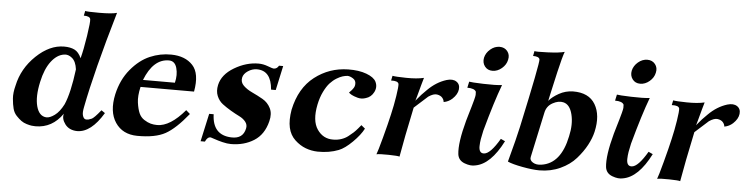

<svg xmlns="http://www.w3.org/2000/svg" viewBox="-45 -923 4480 1151"><g transform="rotate(5 2195.0 -347.0)"><path d="M619 -710Q513 -348 471 -130Q464 -96 469 -79.5Q474 -63 482.5 -59Q491 -55 504 -58Q517 -62 523.5 -65Q530 -68 543 -81Q556 -94 577 -120L599 -105Q526 17 442 17Q394 16 369.5 -16.5Q345 -49 354 -80Q292 10 191 10Q180 10 168 8.5Q156 7 137.5 1.5Q119 -4 104.5 -14.5Q90 -25 74 -42Q58 -59 51.5 -83.5Q45 -108 42 -143Q39 -178 51 -223Q73 -327 153.5 -404Q234 -481 321 -481Q359 -481 384 -468.5Q409 -456 425 -420Q439 -472 452 -557Q465 -642 462 -658Q459 -676 422 -676L428 -705Q435 -701 512 -701Q589 -701 619 -710ZM403 -351Q397 -398 373 -418Q349 -438 324 -433Q282 -427 247.5 -382Q213 -337 196 -258Q176 -168 191.5 -110Q207 -52 251 -49Q272 -48 301 -69Q330 -90 354 -137Q385 -208 403 -351Z M1120 -280H798Q785 -224 790.5 -185Q796 -146 806.5 -122Q817 -98 838 -84.5Q859 -71 877.5 -66Q896 -61 917 -61Q995 -61 1083 -165L1107 -144Q1033 -52 972.5 -18.5Q912 15 803 14Q715 13 671.5 -52Q628 -117 651 -223Q671 -312 723 -374.5Q775 -437 837 -463.5Q899 -490 965 -489Q1049 -488 1094.5 -439Q1140 -390 1120 -280ZM1001 -323Q1013 -371 1001.5 -412Q990 -453 954 -453Q860 -453 809 -323Z M1639 -479 1607 -332H1579Q1570 -446 1484 -446Q1456 -446 1430.5 -429Q1405 -412 1400 -389Q1394 -361 1415 -340.5Q1436 -320 1468.5 -305Q1501 -290 1532.5 -272Q1564 -254 1580.5 -221Q1597 -188 1585 -142Q1565 -61 1505.5 -23.5Q1446 14 1367 14Q1345 14 1316.5 7Q1288 0 1267 -7.5Q1246 -15 1244 -15Q1224 -17 1211 13H1185L1222 -155H1249Q1253 -30 1366 -26Q1437 -23 1450 -87Q1455 -109 1441 -127Q1427 -145 1402.5 -157Q1378 -169 1350 -185.5Q1322 -202 1299 -219.5Q1276 -237 1264 -266Q1252 -295 1260 -332Q1274 -396 1345.5 -438.5Q1417 -481 1491 -481Q1519 -481 1548 -470Q1577 -459 1583 -459Q1603 -459 1614 -479Z M2198 -434Q2213 -403 2197 -371.5Q2181 -340 2149 -331Q2124 -322 2099.5 -329Q2075 -336 2063.5 -342.5Q2052 -349 2046 -355Q2047 -357 2053 -362.5Q2059 -368 2062 -372Q2065 -376 2069.5 -382Q2074 -388 2076.5 -395Q2079 -402 2079 -410Q2080 -431 2061.5 -442.5Q2043 -454 2028 -454Q2015 -453 1999.5 -448.5Q1984 -444 1963.5 -431.5Q1943 -419 1925 -399.5Q1907 -380 1890 -345.5Q1873 -311 1864 -267Q1844 -169 1879.5 -117Q1915 -65 1976 -66Q2001 -66 2024 -73.5Q2047 -81 2065 -95Q2083 -109 2094.5 -119.5Q2106 -130 2120 -146.5Q2134 -163 2137 -167L2160 -148Q2140 -109 2095.5 -65Q2051 -21 2015 -7Q1959 15 1889 14Q1851 13 1816.5 0Q1782 -13 1751.5 -41.5Q1721 -70 1711 -114.5Q1701 -159 1712 -223Q1740 -355 1828 -423Q1916 -491 2029 -493Q2094 -494 2139.5 -477Q2185 -460 2198 -434Z M2667 -373Q2645 -353 2616 -348Q2615 -362 2604.5 -374Q2594 -386 2573 -389.5Q2552 -393 2521 -372L2440 -299Q2400 -110 2381 1Q2371 -3 2315.5 -4Q2260 -5 2242 -1Q2249 -17 2272.5 -104.5Q2296 -192 2308 -246Q2321 -301 2330 -359Q2339 -417 2337 -432Q2333 -451 2291 -449L2297 -478Q2315 -474 2379.5 -473Q2444 -472 2486 -482Q2483 -474 2473.5 -438.5Q2464 -403 2455.5 -372Q2447 -341 2446 -341Q2480 -383 2510 -411Q2561 -462 2622 -481Q2659 -492 2681.5 -477Q2704 -462 2700.5 -431.5Q2697 -401 2667 -373Z M2979 -634Q2973 -604 2947 -582Q2921 -560 2891 -560Q2861 -560 2844.5 -582Q2828 -604 2834 -634Q2841 -664 2866.5 -685.5Q2892 -707 2922 -707Q2952 -707 2969 -685.5Q2986 -664 2979 -634ZM3003 -146Q2930 -2 2838 14Q2810 21 2773 7Q2736 -7 2731 -44Q2723 -112 2760 -248Q2765 -265 2773 -292.5Q2781 -320 2786 -336.5Q2791 -353 2797 -376Q2803 -399 2803.5 -407Q2804 -415 2803 -426Q2794 -446 2750 -446L2758 -483Q2770 -480 2844 -477.5Q2918 -475 2956 -480Q2917 -377 2868 -198Q2861 -168 2857.5 -146.5Q2854 -125 2853.5 -104Q2853 -83 2860.5 -72Q2868 -61 2884 -62Q2922 -64 2977 -158Z M3533 -249Q3524 -210 3501.5 -168Q3479 -126 3442.5 -84.5Q3406 -43 3348.5 -16.5Q3291 10 3223 10Q3183 10 3121 -1.5Q3059 -13 3031 -26Q3071 -174 3085 -240Q3170 -633 3166 -653Q3162 -670 3126 -670L3132 -700Q3138 -696 3210.5 -699Q3283 -702 3313 -711Q3308 -699 3298.5 -664Q3289 -629 3279.5 -587Q3270 -545 3261 -505Q3252 -465 3246 -438L3240 -410Q3261 -435 3299.5 -456.5Q3338 -478 3383 -479Q3479 -480 3517.5 -415Q3556 -350 3533 -249ZM3383 -209Q3400 -282 3385.5 -341Q3371 -400 3331 -409Q3302 -416 3266.5 -396.5Q3231 -377 3223 -336L3165 -66Q3160 -46 3181 -33Q3202 -20 3233 -25Q3349 -42 3383 -209Z M3868 -634Q3862 -604 3836 -582Q3810 -560 3780 -560Q3750 -560 3733.5 -582Q3717 -604 3723 -634Q3730 -664 3755.5 -685.5Q3781 -707 3811 -707Q3841 -707 3858 -685.5Q3875 -664 3868 -634ZM3892 -146Q3819 -2 3727 14Q3699 21 3662 7Q3625 -7 3620 -44Q3612 -112 3649 -248Q3654 -265 3662 -292.5Q3670 -320 3675 -336.5Q3680 -353 3686 -376Q3692 -399 3692.5 -407Q3693 -415 3692 -426Q3683 -446 3639 -446L3647 -483Q3659 -480 3733 -477.5Q3807 -475 3845 -480Q3806 -377 3757 -198Q3750 -168 3746.5 -146.5Q3743 -125 3742.5 -104Q3742 -83 3749.5 -72Q3757 -61 3773 -62Q3811 -64 3866 -158Z M4356 -373Q4334 -353 4305 -348Q4304 -362 4293.5 -374Q4283 -386 4262 -389.5Q4241 -393 4210 -372L4129 -299Q4089 -110 4070 1Q4060 -3 4004.5 -4Q3949 -5 3931 -1Q3938 -17 3961.5 -104.5Q3985 -192 3997 -246Q4010 -301 4019 -359Q4028 -417 4026 -432Q4022 -451 3980 -449L3986 -478Q4004 -474 4068.5 -473Q4133 -472 4175 -482Q4172 -474 4162.5 -438.5Q4153 -403 4144.5 -372Q4136 -341 4135 -341Q4169 -383 4199 -411Q4250 -462 4311 -481Q4348 -492 4370.5 -477Q4393 -462 4389.5 -431.5Q4386 -401 4356 -373Z"/></g></svg>

Font: GFS Artemisia
Style: Bold Italic
Weight: 700
Italic angle: -12°
Designer: Designed by Takis Katsoulidis and George D. Matthiopoulos.
Foundry: Designed by Takis Katsoulidis and George D. Matthiopoulos.
Version: Version 1.0